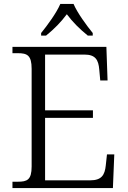

<svg xmlns="http://www.w3.org/2000/svg" viewBox="-20 -951 646 971"><path d="M188 -784V-771H213C256 -806 288 -839 318 -879C348 -839 381 -806 424 -771H449V-784C418 -822 371 -886 352 -931H285C266 -886 219 -822 188 -784ZM43 0H551L558 -170H521L515 -115C510 -66 494 -39 436 -39H208V-355H450V-393H208V-675H407C463 -675 478 -648 482 -599L487 -544H524L518 -714H43V-682H70C117 -682 140 -672 140 -603V-109C140 -41 117 -32 70 -32H43Z"/></svg>

Font: Noto Serif Ethiopic Light
Style: Regular
Weight: 300
Designer: Monotype Design Team
Foundry: Monotype Imaging Inc.
Version: Version 2.102